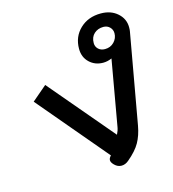

<svg xmlns="http://www.w3.org/2000/svg" viewBox="-95 -683 697 772"><g transform="rotate(-15 253.5 -296.5)"><path d="M317 10Q301 10 288 -3Q277 -14 277 -23Q277 -32 286 -41L42 -330L104 -383L331 -115Q339 -131 341 -144L389 -417Q371 -409 353 -409Q319 -409 296 -431Q273 -453 273 -488Q273 -538 307 -570.5Q341 -603 394 -603Q436 -603 463 -579Q490 -555 490 -520Q490 -509 489 -504L422 -128Q415 -89 399 -60.5Q383 -32 347 -2Q333 10 317 10ZM427 -512Q427 -527 416.5 -537.5Q406 -548 390 -548Q367 -548 351.5 -534Q336 -520 336 -495Q336 -480 346.5 -470Q357 -460 374 -460Q397 -460 412 -475.5Q427 -491 427 -512Z"/></g></svg>

Font: Niramit
Style: Italic
Weight: 400
Italic angle: -10°
Version: Version 1.000; ttfautohint (v1.6)